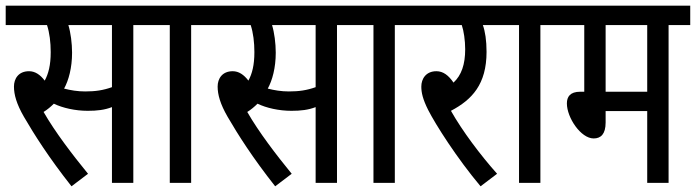

<svg xmlns="http://www.w3.org/2000/svg" viewBox="-20 -642 2443 674"><path d="M448 -554H524V-622H0V-554H145C154 -527 158 -493 158 -459C158 -413 150 -383 137 -359C121 -380 103 -392 82 -392C45 -392 29 -366 29 -338C29 -310 38 -277 64 -232C100 -170 152 -88 231 12L289 -32C235 -98 173 -179 133 -249C146 -257 158 -267 169 -278C200 -263 244 -253 288 -253C321 -253 347 -256 373 -266V0H448ZM279 -321C253 -321 228 -325 205 -331C221 -360 233 -404 233 -457C233 -490 228 -528 220 -554H373V-336C342 -325 315 -321 279 -321Z M651 -554H727V-622H512V-554H576V0H651Z M1163 -554H1239V-622H715V-554H860C869 -527 873 -493 873 -459C873 -413 865 -383 852 -359C836 -380 818 -392 797 -392C760 -392 744 -366 744 -338C744 -310 753 -277 779 -232C815 -170 867 -88 946 12L1004 -32C950 -98 888 -179 848 -249C861 -257 873 -267 884 -278C915 -263 959 -253 1003 -253C1036 -253 1062 -256 1088 -266V0H1163ZM994 -321C968 -321 943 -325 920 -331C936 -360 948 -404 948 -457C948 -490 943 -528 935 -554H1088V-336C1057 -325 1030 -321 994 -321Z M1366 -554H1442V-622H1227V-554H1291V0H1366Z M1725 -32C1667 -97 1603 -182 1563 -253C1637 -292 1688 -346 1688 -460C1688 -500 1683 -532 1675 -554H1750V-622H1430V-554H1601C1608 -534 1613 -500 1613 -469C1613 -416 1600 -378 1572 -352C1555 -377 1536 -392 1512 -392C1475 -392 1459 -365 1459 -338C1459 -317 1464 -294 1483 -256C1509 -205 1583 -88 1667 12Z M1877 -554H1953V-622H1738V-554H1802V0H1877Z M2327 -554H2403V-622H1941V-554H2031V-320H2017C1981 -320 1970 -302 1970 -279C1970 -229 2019 -156 2064 -156C2089 -156 2106 -171 2106 -212V-252H2252V0H2327ZM2252 -554V-320H2106V-554Z"/></svg>

Font: Noto Sans Devanagari UI ExtraCondensed
Style: Regular
Weight: 400
Width: 2
Designer: Jelle Bosma - Monotype Design Team
Foundry: Monotype Imaging Inc.
Version: Version 2.003